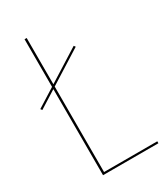

<svg xmlns="http://www.w3.org/2000/svg" viewBox="-191 -778 742 856"><g transform="rotate(-30 180.0 -350.0)"><path d="M-9 -387 261 -557 255 -565 -15 -395ZM80 -700V0H365V-10H91V-700Z"/></g></svg>

Font: Jost Thin
Style: Regular
Weight: 250
Version: Version 3.710